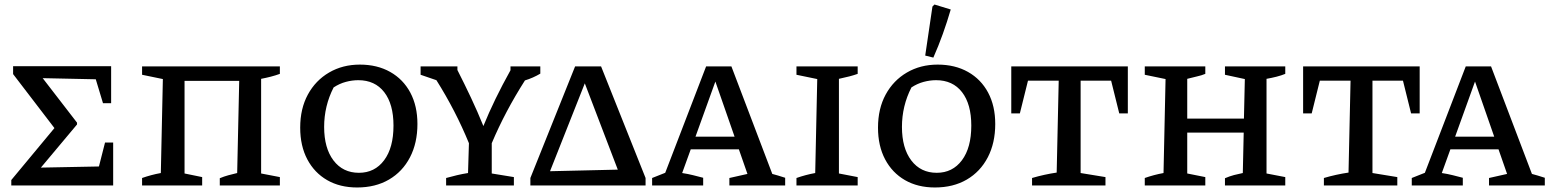

<svg xmlns="http://www.w3.org/2000/svg" viewBox="-20 -821 6864 850"><path d="M445 -190H481V0H30V-24L221 -254L38 -493V-528H472V-364H436L404 -470L169 -475L321 -278V-270L161 -79L418 -84Z M797 -463V-53L875 -37V0H609V-33Q629 -40 649.5 -45.5Q670 -51 692 -55L701 -471L609 -490V-527H1219V-494Q1200 -487 1178.5 -481.5Q1157 -476 1136 -472V-53L1219 -37V0H953V-32Q972 -40 990.5 -45Q1009 -50 1030 -55L1039 -463Z M1561 9Q1485 9 1428.5 -23.5Q1372 -56 1340.5 -115.5Q1309 -175 1309 -256Q1309 -340 1343 -402.5Q1377 -465 1437 -500Q1497 -535 1573 -535Q1650 -535 1707.5 -502.5Q1765 -470 1796.5 -411Q1828 -352 1828 -272Q1828 -188 1795 -124.5Q1762 -61 1702 -26Q1642 9 1561 9ZM1569 -56Q1639 -56 1680.5 -111.5Q1722 -167 1722 -265Q1722 -360 1681 -413Q1640 -466 1566 -466Q1539 -466 1511 -458.5Q1483 -451 1457 -434Q1415 -352 1415 -259Q1415 -165 1456.5 -110.5Q1498 -56 1569 -56Z M1955 0V-33Q1980 -40 2003.5 -45.5Q2027 -51 2052 -55L2056 -187Q1997 -331 1912 -466L1842 -490V-527H2005V-511Q2037 -448 2065.5 -387.5Q2094 -327 2120 -263Q2167 -379 2240 -510V-527H2372V-495Q2340 -476 2304 -465Q2260 -396 2223.5 -327Q2187 -258 2157 -187V-53L2255 -37V0Z M2641 -527 2838 -33V0H2328V-33L2526 -527ZM2415 -63 2715 -70 2569 -452Z M3399 -51Q3414 -47 3424 -44Q3434 -41 3456 -34V0H3209V-33L3289 -51L3251 -160H3038L3000 -55Q3026 -51 3048 -45.5Q3070 -40 3093 -34V0H2867V-33L2925 -56L3106 -527H3218ZM3059 -216H3232L3147 -460Z M3506 0V-33Q3526 -40 3546.5 -45.5Q3567 -51 3589 -55L3598 -471L3506 -490V-527H3777V-494Q3760 -488 3741 -483Q3722 -478 3694 -472V-53L3777 -37V0Z M4119 9Q4043 9 3986.5 -23.5Q3930 -56 3898.5 -115.5Q3867 -175 3867 -256Q3867 -340 3901 -402.5Q3935 -465 3995 -500Q4055 -535 4131 -535Q4208 -535 4265.5 -502.5Q4323 -470 4354.5 -411Q4386 -352 4386 -272Q4386 -188 4353 -124.5Q4320 -61 4260 -26Q4200 9 4119 9ZM4127 -56Q4197 -56 4238.5 -111.5Q4280 -167 4280 -265Q4280 -360 4239 -413Q4198 -466 4124 -466Q4097 -466 4069 -458.5Q4041 -451 4015 -434Q3973 -352 3973 -259Q3973 -165 4014.5 -110.5Q4056 -56 4127 -56ZM4112 -566 4076 -575 4108 -792 4117 -801 4189 -779Q4173 -724 4154 -671Q4135 -618 4112 -566Z M4973 -527V-319H4935L4899 -464H4764V-55L4874 -37V0H4549V-33Q4576 -41 4603.5 -47Q4631 -53 4658 -57L4667 -464H4531L4495 -319H4457V-527Z M5048 0V-33Q5068 -40 5088.5 -45.5Q5109 -51 5131 -55L5140 -471L5048 -490V-527H5316V-494Q5299 -487 5280.5 -483Q5262 -479 5236 -472V-296H5487L5491 -471L5403 -490V-527H5670V-494Q5653 -487 5631.5 -481.5Q5610 -476 5587 -472V-53L5670 -37V0H5403V-32Q5424 -41 5443 -46Q5462 -51 5482 -55L5486 -234H5236V-53L5316 -37V0Z M6265 -527V-319H6227L6191 -464H6056V-55L6166 -37V0H5841V-33Q5868 -41 5895.5 -47Q5923 -53 5950 -57L5959 -464H5823L5787 -319H5749V-527Z M6762 -51Q6777 -47 6787 -44Q6797 -41 6819 -34V0H6572V-33L6652 -51L6614 -160H6401L6363 -55Q6389 -51 6411 -45.5Q6433 -40 6456 -34V0H6230V-33L6288 -56L6469 -527H6581ZM6422 -216H6595L6510 -460Z"/></svg>

Font: Piazzolla SC Medium
Style: Regular
Weight: 500
Designer: Juan Pablo del Peral
Foundry: Huerta Tipografica
Version: Version 1.330